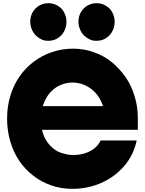

<svg xmlns="http://www.w3.org/2000/svg" viewBox="-20 -1189 920 1219"><path d="M855 -438V-365H247Q253 -335 266.5 -309.5Q280 -284 297 -266Q316 -246 337 -233Q358 -220 388 -213Q401 -209 415.5 -207Q430 -205 446 -205Q494 -205 534 -221Q574 -237 599 -266Q605 -273 610 -281Q615 -289 619 -297H848Q834 -235 807 -189Q780 -143 747 -112Q709 -74 661.5 -47Q614 -20 558 -5Q531 2 502 6Q473 10 443 10Q366 10 303.5 -12.5Q241 -35 192 -73Q85 -155 45 -292Q25 -360 25 -438Q25 -513 46 -582Q67 -651 105 -705Q144 -760 196.5 -799Q249 -838 312 -859Q376 -880 445 -880Q512 -880 576 -857.5Q640 -835 689 -795Q740 -753 777.5 -699Q815 -645 835 -577Q855 -511 855 -438ZM251 -515H634Q618 -568 580 -606Q543 -643 493 -658Q480 -661 467 -663Q454 -665 440 -665Q389 -665 342 -638Q325 -628 306.5 -610Q288 -592 273 -565Q259 -540 251 -515ZM172 -1051Q172 -1091 194 -1122Q215 -1151 250 -1163Q268 -1169 287 -1169Q324 -1169 355 -1147Q371 -1136 380.5 -1121.5Q390 -1107 396 -1089Q402 -1071 402 -1051Q402 -1011 381 -980Q372 -965 356 -953Q340 -941 325 -936Q308 -930 287 -930Q263 -930 247.5 -937Q232 -944 219 -954Q191 -974 178 -1013Q172 -1031 172 -1051ZM478 -1051Q478 -1091 500 -1122Q521 -1151 556 -1163Q574 -1169 593 -1169Q630 -1169 661 -1147Q677 -1136 686.5 -1121.5Q696 -1107 702 -1089Q708 -1071 708 -1051Q708 -1011 687 -980Q678 -965 662 -953Q646 -941 631 -936Q614 -930 593 -930Q569 -930 553.5 -937Q538 -944 525 -954Q497 -974 484 -1013Q478 -1031 478 -1051Z"/></svg>

Font: Boldonse
Style: Regular
Weight: 400
Designer: Universitype Foundry
Foundry: Universitype Foundry
Version: Version 1.000; ttfautohint (v1.8.4.7-5d5b)